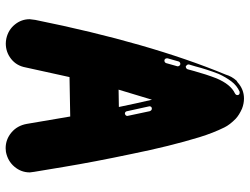

<svg xmlns="http://www.w3.org/2000/svg" viewBox="-122 -762 884 680"><g transform="rotate(90 320.0 -422.0)"><path d="M505 0Q473.8 0 449.3 -20.5Q424.8 -41.1 418.8 -74.8L392.6 -228.7L253 -226.2Q249 -207.4 244.6 -188.1Q231.7 -130.7 218.8 -70.8Q212.9 -38.6 188.9 -19.6Q164.9 -0.5 134.2 -0.5Q125.7 -0.5 116.3 -2.5Q85.6 -9.4 66.8 -32.7Q48 -55.9 48 -85.1L50.5 -105Q132.2 -508.9 244.1 -779.2Q250.5 -801 265.8 -817.8L271.3 -821.3Q296.5 -844.1 328.7 -844.1Q347 -844.1 364.9 -837.1Q387.1 -827.2 400 -815.3Q421.8 -794.1 431.2 -774.8Q451 -734.7 465.8 -686.6Q498 -581.2 525.2 -446.5Q553.5 -312.4 571 -206.7Q588.6 -101 588.6 -101L590.6 -85.6Q590.6 -55 570.5 -31.2Q550.5 -7.4 517.8 -1ZM216.3 -638.1Q219.3 -638.1 221.8 -639.9Q224.3 -641.6 225.2 -644.1Q228.2 -655.9 231.7 -667.8Q243.1 -709.4 257.4 -746.5Q278.7 -797 310.4 -811.9Q316.8 -815.3 316.8 -820.8Q316.8 -823.8 314.9 -826.2Q312.9 -828.7 309.4 -828.7H305Q283.2 -819.3 268.1 -799.3Q253 -779.2 241.6 -754Q225.7 -712.9 214.9 -671.3Q211.4 -659.9 208.4 -649.5V-647Q208.4 -642.6 214.4 -638.1ZM195 -562.4Q201 -562.4 203.5 -568.3L214.4 -606.9L214.9 -609.4Q214.9 -612.9 212.4 -615.8Q209.9 -618.8 205.9 -618.8Q203 -618.3 200.5 -616.6Q198 -614.9 197.5 -611.9L186.6 -573.8V-570.8Q186.6 -564.9 192.6 -562.4ZM297.5 -400 358.9 -401Q346.5 -461.4 333.2 -518.3ZM384.2 -422.8Q390.6 -425.2 390.6 -431.2L373.8 -510.4Q370.8 -517.8 364.9 -517.8Q356.9 -517.8 356.4 -509.4L373.8 -430.2Q374.3 -426.2 376.7 -424.3Q379.2 -422.3 382.2 -422.3Z"/></g></svg>

Font: AKL FREE 002
Style: Regular
Weight: 400
Designer: AKL
Foundry: AKL
Version: Version 1.00;August 17, 2024;FontCreator 13.0.0.2675 64-bit